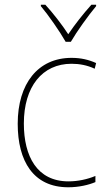

<svg xmlns="http://www.w3.org/2000/svg" viewBox="-20 -783 454 813"><path d="M258 -606H280C305 -649 352 -715 387 -757V-763H367C331 -723 296 -678 269 -638C243 -678 205 -727 172 -763H153V-757C185 -719 233 -650 258 -606ZM269 10C314 10 356 0 384 -12V-38C351 -24 310 -15 270 -15C137 -15 81 -121 81 -260C81 -416 159 -513 283 -513C316 -513 349 -507 381 -492L387 -516C356 -530 323 -538 283 -538C141 -538 55 -429 55 -259C55 -101 121 10 269 10Z"/></svg>

Font: Noto Sans Hebrew SemiCondensed Thin
Style: Regular
Weight: 100
Width: 4
Designer: Monotype Design Team
Foundry: Monotype Imaging Inc.
Version: Version 2.004